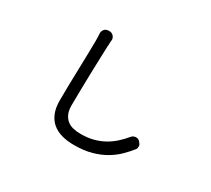

<svg xmlns="http://www.w3.org/2000/svg" viewBox="-156 -1053 1512 1379"><g transform="rotate(30 600.0 -364.0)"><path d="M397 -782Q406 -782 414.5 -777.5Q423 -773 429 -766Q435 -759 438 -750Q441 -741 440 -732Q439 -725 438.5 -720Q438 -715 438 -709Q438 -703 437.5 -695.5Q437 -688 436 -675Q435 -633 432.5 -571Q430 -509 428.5 -441.5Q427 -374 425.5 -306Q424 -238 424 -184Q424 -144 436 -116Q448 -88 469 -70.5Q490 -53 519.5 -46Q549 -39 583 -39Q642 -39 689.5 -52Q737 -65 776 -87.5Q815 -110 847 -139.5Q879 -169 905 -201Q912 -209 921 -213Q930 -217 939.5 -217.5Q949 -218 958 -214.5Q967 -211 973 -203L982 -192Q990 -183 990 -168Q990 -153 983 -144Q956 -110 920.5 -74.5Q885 -39 837.5 -10.5Q790 18 727 36Q664 54 581 54Q525 54 479.5 41.5Q434 29 401.5 2Q369 -25 351 -68Q333 -111 333 -173Q333 -228 334.5 -299Q336 -370 338 -441Q340 -512 341.5 -574.5Q343 -637 343 -675Q343 -689 342.5 -703Q342 -717 341 -730Q340 -741 343 -750Q346 -759 352 -766.5Q358 -774 367 -778Q376 -782 385 -782Z"/></g></svg>

Font: Maple Mono NF CN
Style: Regular
Weight: 400
Monospace: yes
Designer: subframe7536
Version: Version 7.000